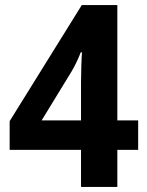

<svg xmlns="http://www.w3.org/2000/svg" viewBox="-20 -736 580 756"><path d="M524 -146V-262H442V-716H302L18 -259V-146H299V0H442V-146ZM299 -411V-262H144L262 -455C276 -479 287 -502 298 -530H303C301 -513 299 -446 299 -411Z"/></svg>

Font: Noto Sans Georgian SemiCondensed Bold
Style: Regular
Weight: 700
Width: 4
Designer: Monotype Design Team, Akaki Razmadze
Foundry: Google LLC
Version: Version 2.005